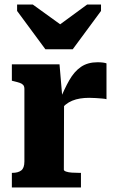

<svg xmlns="http://www.w3.org/2000/svg" viewBox="-20 -822 517 842"><path d="M179 -606H299L423 -774V-802H362L201 -684L286 -685L124 -802H55V-774ZM447 -544V-387Q440 -389 427 -390Q414 -391 399.5 -392Q385 -393 371 -393Q350 -393 331.5 -390Q313 -387 297 -380.5Q281 -374 267.5 -363Q254 -352 242 -336L239 -375Q262 -432 284 -470.5Q306 -509 335.5 -529Q365 -549 408 -549Q422 -549 432.5 -547.5Q443 -546 447 -544ZM32 0V-64H35Q59 -64 73 -74.5Q87 -85 87 -114V-432Q87 -443 82 -449Q77 -455 67 -458.5Q57 -462 40 -466L32 -468V-540H241L254 -387L261 -388L260 -78Q260 -73 270 -69.5Q280 -66 295 -65Q310 -64 325 -64H335V0Z"/></svg>

Font: Roboto Serif SemiCondensed
Style: Bold
Weight: 700
Width: 4
Designer: Greg Gazdowicz
Foundry: Commercial Type
Version: Version 1.007